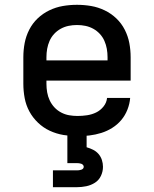

<svg xmlns="http://www.w3.org/2000/svg" viewBox="-20 -558 640 798"><path d="M302 8Q273 8 243.5 3Q214 -2 187 -14.5Q160 -27 138 -48Q116 -69 102 -95Q88 -121 82.5 -150.5Q77 -180 77 -210V-320Q77 -350 82.5 -379Q88 -408 101.5 -434.5Q115 -461 136.5 -481.5Q158 -502 185 -515Q212 -528 241 -533Q270 -538 300 -538Q330 -538 359 -533Q388 -528 415 -515Q442 -502 463.5 -481.5Q485 -461 498.5 -434.5Q512 -408 517.5 -379Q523 -350 523 -320V-223H173V-210Q173 -192 176 -174.5Q179 -157 186.5 -141Q194 -125 206 -112Q218 -99 234 -90.5Q250 -82 267.5 -79Q285 -76 302 -76Q322 -76 342 -79Q362 -82 379.5 -90.5Q397 -99 410 -115Q423 -131 425 -151H521Q519 -126 509.5 -102Q500 -78 484 -59Q468 -40 446.5 -26.5Q425 -13 401 -5.5Q377 2 352 5Q327 8 302 8ZM173 -307H427V-320Q427 -338 424 -355Q421 -372 414 -388Q407 -404 395 -417Q383 -430 367.5 -438.5Q352 -447 335 -450.5Q318 -454 300 -454Q282 -454 265 -450.5Q248 -447 232.5 -438.5Q217 -430 205 -417Q193 -404 186 -388Q179 -372 176 -355Q173 -338 173 -320ZM200 220V150H300Q304 150 308.5 149.5Q313 149 317.5 147.5Q322 146 325 143Q328 140 328 135Q328 131 325 127.5Q322 124 317.5 122.5Q313 121 308.5 120.5Q304 120 300 120H260V0H340V54Q354 58 367 64.5Q380 71 389.5 82Q399 93 403.5 107Q408 121 408 135Q408 155 399.5 173Q391 191 374.5 201.5Q358 212 338.5 216Q319 220 300 220Z"/></svg>

Font: Iosevka Curly Medium Extended
Style: Regular
Weight: 500
Width: 7
Monospace: yes
Designer: Belleve Invis
Foundry: Belleve Invis
Version: Version 11.1.0; ttfautohint (v1.8.3)